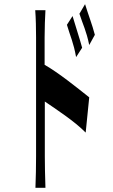

<svg xmlns="http://www.w3.org/2000/svg" viewBox="-20 -835 540 921"><path d="M328 -758 301 -716C317 -661 333 -630 345 -561L374 -606C362 -651 341 -713 328 -758ZM149 -786C152 -748 153 -696 153 -656V-85C153 -44 152 23 150 66H198C196 21 195 -58 195 -85V-348C249 -311 337 -254 391 -199L408 -368C354 -411 260 -487 194 -524V-656C194 -704 196 -748 198 -786ZM361 -769C378 -716 394 -688 408 -619L435 -668C424 -712 401 -772 388 -815Z"/></svg>

Font: 寒蝉无机体 CompactMedium
Style: Regular
Weight: 500
Width: 3
Designer: ChillTanhei {Warren2060}; 
Source Han Sans {Ryoko NISHIZUKA 西塚涼子 (kana, bopomofo & ideographs); Paul D. Hunt (Latin, Gre
Foundry: ChillType&Adobe
Version: Version 1.000;Glyphs 3.1.1 (3135)